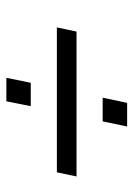

<svg xmlns="http://www.w3.org/2000/svg" viewBox="78 -680 443 640"><g transform="rotate(90 300.0 -360.5)"><path d="M71.9 -328.1 85.7 -393.6H568.7L554.9 -328.1ZM239.9 -159.7 256.4 -241H334.4L318.1 -159.7ZM306.1 -480.7 323.4 -562.3H402.1L385.1 -480.7Z"/></g></svg>

Font: Mona Sans
Style: Italic
Weight: 200
Italic angle: -11.6951°
Designer: Deni Anggara
Foundry: GitHub
Version: Version 2.000